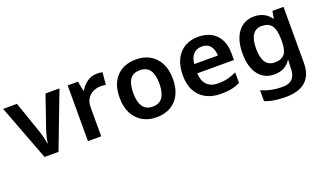

<svg xmlns="http://www.w3.org/2000/svg" viewBox="-76 -1036 2965 1758"><g transform="rotate(-20 1406.0 -156.5)"><path d="M206 0 0 -543H135L243 -230Q250 -211 256 -188.5Q262 -166 266 -145Q270 -124 272 -108H276Q278 -125 282.5 -146Q287 -167 293 -189Q299 -211 305 -230L413 -543H549L342 0Z M916 -553Q928 -553 944 -551.5Q960 -550 970 -548L959 -428Q950 -430 936 -431.5Q922 -433 911 -433Q872 -433 836.5 -416.5Q801 -400 779.5 -366.5Q758 -333 758 -281V0H629V-543H729L747 -449H753Q777 -491 819 -522Q861 -553 916 -553Z M1555 -272Q1555 -137 1485 -63.5Q1415 10 1295 10Q1220 10 1162 -23Q1104 -56 1070.5 -119Q1037 -182 1037 -272Q1037 -407 1107 -480Q1177 -553 1298 -553Q1374 -553 1431.5 -520Q1489 -487 1522 -424.5Q1555 -362 1555 -272ZM1169 -272Q1169 -187 1199 -140.5Q1229 -94 1297 -94Q1363 -94 1393.5 -140.5Q1424 -187 1424 -272Q1424 -358 1393.5 -403Q1363 -448 1296 -448Q1229 -448 1199 -403Q1169 -358 1169 -272Z M1902 -553Q1976 -553 2029 -523.5Q2082 -494 2110.5 -439Q2139 -384 2139 -307V-241H1782Q1784 -169 1822.5 -129Q1861 -89 1930 -89Q1982 -89 2024 -99Q2066 -109 2111 -130V-28Q2070 -8 2027 1Q1984 10 1924 10Q1844 10 1782.5 -20.5Q1721 -51 1686 -113Q1651 -175 1651 -267Q1651 -361 1682.5 -424Q1714 -487 1770.5 -520Q1827 -553 1902 -553ZM1903 -458Q1853 -458 1822 -426Q1791 -394 1785 -330H2015Q2014 -386 1987 -422Q1960 -458 1903 -458Z M2447 -553Q2498 -553 2538.5 -533Q2579 -513 2608 -472H2612L2624 -543H2732V4Q2732 120 2666.5 180Q2601 240 2470 240Q2412 240 2362.5 232.5Q2313 225 2269 207V101Q2363 143 2477 143Q2539 143 2571 109Q2603 75 2603 10V-4Q2603 -20 2604.5 -39.5Q2606 -59 2607 -71H2603Q2575 -29 2535 -9.5Q2495 10 2444 10Q2345 10 2289 -64Q2233 -138 2233 -270Q2233 -402 2290 -477.5Q2347 -553 2447 -553ZM2482 -447Q2425 -447 2395 -402Q2365 -357 2365 -269Q2365 -181 2394.5 -136.5Q2424 -92 2484 -92Q2549 -92 2579.5 -128Q2610 -164 2610 -251V-270Q2610 -365 2579.5 -406Q2549 -447 2482 -447Z"/></g></svg>

Font: Noto Sans Nag Mundari SemiBold
Style: Regular
Weight: 600
Version: Version 1.000